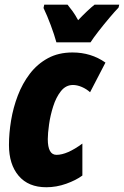

<svg xmlns="http://www.w3.org/2000/svg" viewBox="-20 -786 527 816"><path d="M176.8 9.8Q100.6 9.8 59.3 -38.8Q18.1 -87.4 18.1 -169.9Q18.1 -219.7 27.1 -274.2Q36.1 -328.6 55.7 -379.9Q75.2 -431.2 106.9 -472.7Q138.7 -514.2 183.6 -538.6Q228.5 -563 288.1 -563Q367.2 -563 428.2 -520L362.8 -394Q347.7 -407.7 327.9 -416.3Q308.1 -424.8 290 -424.8Q259.8 -424.8 239 -398.7Q218.3 -372.6 206.1 -334Q193.8 -295.4 188.5 -257.1Q183.1 -218.8 183.1 -194.8Q183.1 -127.9 220.2 -127.9Q265.1 -127.9 330.1 -175.8V-40Q303.2 -20 261.5 -5.1Q219.7 9.8 176.8 9.8ZM219.7 -606Q210.9 -638.2 195.8 -678.7Q180.7 -719.2 165 -752L168 -766.1H267.1Q277.3 -753.9 289.1 -737.5Q300.8 -721.2 312 -700.2Q333.5 -722.7 350.8 -739Q368.2 -755.4 381.8 -766.1H486.8L483.9 -753.9Q468.3 -737.8 444.6 -709.7Q420.9 -681.6 398.7 -653.1Q376.5 -624.5 364.7 -606Z"/></svg>

Font: Open Sans Condensed ExtraBold
Style: Italic
Weight: 800
Width: 3
Italic angle: -12°
Designer: Monotype Design Team
Foundry: Monotype Imaging Inc.
Version: Version 3.003; ttfautohint (v1.8.4)